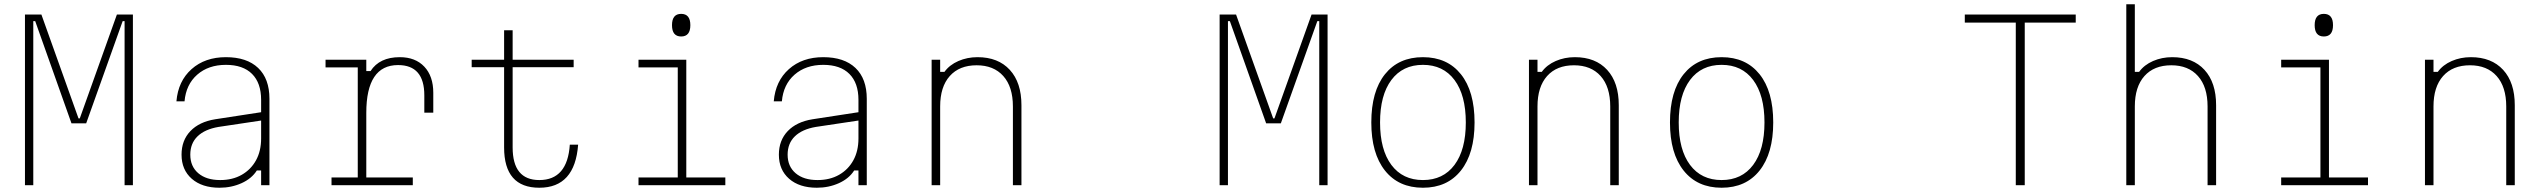

<svg xmlns="http://www.w3.org/2000/svg" viewBox="-20 -868 11940 900"><path d="M97 0V-800H174L348 -313H354L528 -800H603V0H564V-769H555L384 -290H315L145 -769H136V0Z M1184 -69Q1160 -31 1112.5 -9.5Q1065 12 1009 12Q927 12 879 -30Q831 -72 831 -143Q831 -210 872.5 -253.5Q914 -297 989 -309L1204 -342V-400Q1204 -479 1161.5 -521.5Q1119 -564 1039 -564Q957 -564 904.5 -518Q852 -472 845 -393H807Q815 -488 878 -544Q941 -600 1039 -600Q1137 -600 1190 -549.5Q1243 -499 1243 -405V0H1204V-69ZM872 -143Q872 -88 909.5 -56Q947 -24 1012 -24Q1070 -24 1113 -48.5Q1156 -73 1180 -116.5Q1204 -160 1204 -219V-303L1004 -273Q940 -262 906 -229Q872 -196 872 -143Z M1506 -588H1697V-535H1717Q1759 -600 1854 -600Q1927 -600 1969 -555.5Q2011 -511 2011 -433V-340H1969V-421Q1969 -563 1846 -563Q1697 -563 1697 -339V-36H1915V0H1534V-36H1657V-552H1506Z M2383 -726V-588H2669V-553H2383V-177Q2383 -24 2508 -24Q2640 -24 2651 -190H2690Q2675 12 2508 12Q2343 12 2343 -177V-553H2191V-588H2343V-726Z M2973 -588H3197V-36H3380V0H2973V-36H3157V-552H2973ZM3173 -697Q3130 -697 3130 -750Q3130 -803 3173 -803Q3216 -803 3216 -750Q3216 -697 3173 -697Z M3984 -69Q3960 -31 3912.5 -9.5Q3865 12 3809 12Q3727 12 3679 -30Q3631 -72 3631 -143Q3631 -210 3672.5 -253.5Q3714 -297 3789 -309L4004 -342V-400Q4004 -479 3961.5 -521.5Q3919 -564 3839 -564Q3757 -564 3704.5 -518Q3652 -472 3645 -393H3607Q3615 -488 3678 -544Q3741 -600 3839 -600Q3937 -600 3990 -549.5Q4043 -499 4043 -405V0H4004V-69ZM3672 -143Q3672 -88 3709.5 -56Q3747 -24 3812 -24Q3870 -24 3913 -48.5Q3956 -73 3980 -116.5Q4004 -160 4004 -219V-303L3804 -273Q3740 -262 3706 -229Q3672 -196 3672 -143Z M4347 0V-588H4387V-531H4407Q4431 -564 4472.5 -582Q4514 -600 4562 -600Q4659 -600 4713.5 -540.5Q4768 -481 4768 -375V0H4728V-369Q4728 -461 4683 -511.5Q4638 -562 4558 -562Q4477 -562 4432 -511.5Q4387 -461 4387 -369V0Z M5697 0V-800H5774L5948 -313H5954L6128 -800H6203V0H6164V-769H6155L5984 -290H5915L5745 -769H5736V0Z M6650 12Q6536 12 6472 -68.5Q6408 -149 6408 -294Q6408 -440 6472 -520Q6536 -600 6650 -600Q6764 -600 6828 -520Q6892 -440 6892 -294Q6892 -149 6828 -68.5Q6764 12 6650 12ZM6650 -24Q6745 -24 6798 -95Q6851 -166 6851 -294Q6851 -422 6798 -493Q6745 -564 6650 -564Q6555 -564 6502 -493Q6449 -422 6449 -294Q6449 -166 6502 -95Q6555 -24 6650 -24Z M7147 0V-588H7187V-531H7207Q7231 -564 7272.5 -582Q7314 -600 7362 -600Q7459 -600 7513.5 -540.5Q7568 -481 7568 -375V0H7528V-369Q7528 -461 7483 -511.5Q7438 -562 7358 -562Q7277 -562 7232 -511.5Q7187 -461 7187 -369V0Z M8050 12Q7936 12 7872 -68.5Q7808 -149 7808 -294Q7808 -440 7872 -520Q7936 -600 8050 -600Q8164 -600 8228 -520Q8292 -440 8292 -294Q8292 -149 8228 -68.5Q8164 12 8050 12ZM8050 -24Q8145 -24 8198 -95Q8251 -166 8251 -294Q8251 -422 8198 -493Q8145 -564 8050 -564Q7955 -564 7902 -493Q7849 -422 7849 -294Q7849 -166 7902 -95Q7955 -24 8050 -24Z M9429 0V-762H9190V-800H9710V-762H9471V0Z M9947 0V-848H9987V-531H10007Q10031 -564 10072.5 -582Q10114 -600 10162 -600Q10259 -600 10313.5 -540.5Q10368 -481 10368 -375V0H10328V-369Q10328 -461 10283 -511.5Q10238 -562 10158 -562Q10077 -562 10032 -511.5Q9987 -461 9987 -369V0Z M10673 -588H10897V-36H11080V0H10673V-36H10857V-552H10673ZM10873 -697Q10830 -697 10830 -750Q10830 -803 10873 -803Q10916 -803 10916 -750Q10916 -697 10873 -697Z M11347 0V-588H11387V-531H11407Q11431 -564 11472.5 -582Q11514 -600 11562 -600Q11659 -600 11713.5 -540.5Q11768 -481 11768 -375V0H11728V-369Q11728 -461 11683 -511.5Q11638 -562 11558 -562Q11477 -562 11432 -511.5Q11387 -461 11387 -369V0Z"/></svg>

Font: Martian Mono Thin
Style: Regular
Weight: 100
Monospace: yes
Designer: Roman Shamin
Foundry: Evil Martians
Version: Version 1.000; ttfautohint (v1.8.4.7-5d5b)